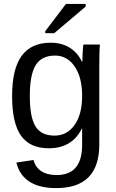

<svg xmlns="http://www.w3.org/2000/svg" viewBox="-20 -756 596 984"><path d="M268.1 208Q181.6 208 130.4 174.6Q79.1 141.1 64 77.1L151.9 64Q161.1 101.1 191.4 121.1Q221.7 141.1 270 141.1Q400.9 141.1 400.9 -13.2V-98.1H399.9Q350.1 3.9 230 3.9Q133.3 3.9 87.6 -60.8Q42 -125.5 42 -263.2Q42 -402.8 91.1 -470Q140.1 -537.1 240.2 -537.1Q296.4 -537.1 337.6 -511.2Q378.9 -485.4 400.9 -438H401.9Q401.9 -440.9 403.8 -488.8Q405.3 -522 408.2 -527.8H492.2Q488.8 -498 488.8 -418.9V-15.1Q488.8 208 268.1 208ZM400.9 -264.2Q400.9 -359.9 362.5 -415.5Q324.2 -471.2 262.2 -471.2Q193.8 -471.2 163.3 -422.6Q132.8 -374 132.8 -264.2Q132.8 -155.3 161.9 -108.2Q190.9 -61 259.8 -61Q323.7 -61 362.3 -115.7Q400.9 -170.4 400.9 -264.2ZM257.8 -585.9H211.9V-596.2L317.9 -735.8H418.9V-722.2Z"/></svg>

Font: Libra Sans Modern
Style: Regular
Weight: 400
Foundry: Stefan Peev, Context Ltd
Version: Version 1.000